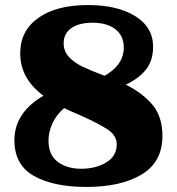

<svg xmlns="http://www.w3.org/2000/svg" viewBox="-20 -730 700 760"><path d="M623 -192Q623 -89 541 -39.5Q459 10 322 10Q192 10 114.5 -33.5Q37 -77 37 -175Q37 -284 152 -351Q60 -419 60 -519Q60 -608 131.5 -659Q203 -710 328 -710Q445 -710 515.5 -666Q586 -622 586 -545Q586 -491 558.5 -455.5Q531 -420 478 -395Q546 -361 584.5 -314Q623 -267 623 -192ZM232 -559Q232 -527 253 -504.5Q274 -482 305 -467Q336 -452 394 -430Q470 -473 470 -542Q470 -588 437 -614Q404 -640 347 -640Q292 -640 262 -618.5Q232 -597 232 -559ZM442 -159Q442 -193 407.5 -216.5Q373 -240 299 -273Q250 -294 234 -302Q203 -276 187.5 -241.5Q172 -207 172 -173Q172 -117 208.5 -89.5Q245 -62 301 -62Q359 -62 400.5 -87Q442 -112 442 -159Z"/></svg>

Font: Taviraj Black
Style: Regular
Weight: 900
Designer: Katatrad Team
Foundry: CadsonDemak
Version: Version 1.001